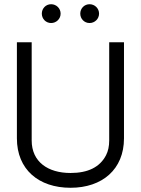

<svg xmlns="http://www.w3.org/2000/svg" viewBox="-20 -880 667 909"><path d="M404 -860C379.1 -860 360 -840.2 360 -815.5C360 -790.8 379.1 -771 404 -771C428.9 -771 449 -790.8 449 -815.5C449 -840.2 428.9 -860 404 -860ZM222 -860C197.1 -860 178 -840.2 178 -815.5C178 -790.8 197.1 -771 222 -771C246.9 -771 267 -790.8 267 -815.5C267 -840.2 246.9 -860 222 -860ZM130 -215V-680H60V-225C60 -77.7 163.1 9 314 9C464 9 567 -78.2 567 -225V-680H497V-215C497 -187.7 492 -164.3 482 -145C453 -89 397 -61 314 -61C207.3 -61 130 -113.5 130 -215Z"/></svg>

Font: GI
Style: Regular
Weight: 400
Designer: Alfredo Marco Pradil
Version: Version 1.01 2015